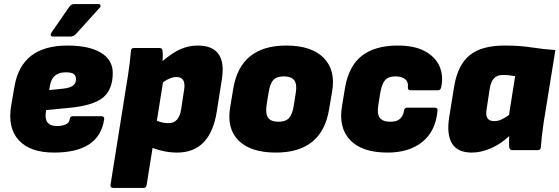

<svg xmlns="http://www.w3.org/2000/svg" viewBox="-20 -735 2739 940"><path d="M245 12Q127 12 71.5 -49Q16 -110 35 -220L51 -312Q85 -512 310 -512Q416 -512 474 -477Q532 -442 532 -378Q532 -296 484 -257Q436 -218 319 -207L206 -196L205 -190Q193 -118 258 -118Q286 -118 303 -126.5Q320 -135 321 -151Q323 -166 336 -166H476Q492 -166 490 -151Q466 12 245 12ZM221 -294 290 -301Q323 -305 337.5 -316Q352 -327 352 -347Q352 -365 340.5 -373Q329 -381 302 -381Q234 -381 224 -313ZM239 -556Q231 -556 229 -561.5Q227 -567 231 -574L318 -700Q328 -715 342 -715H462Q470 -715 472 -709Q474 -703 468 -697L354 -571Q341 -556 325 -556Z M535 185Q519 185 521 170L607 -369Q612 -402 615.5 -430.5Q619 -459 621 -485Q621 -500 636 -500H761Q775 -500 776 -485Q778 -464 776 -436Q824 -477 864 -494.5Q904 -512 948 -512Q1093 -512 1066 -345L1041 -187Q1009 12 847 12Q816 12 783.5 5.5Q751 -1 727 -11L698 170Q696 185 683 185ZM844 -358Q814 -358 778 -332L748 -144Q776 -132 805 -132Q857 -132 867 -201L882 -299Q890 -358 844 -358Z M1331 12Q1207 12 1148 -47Q1089 -106 1107 -211L1122 -301Q1157 -512 1381 -512Q1505 -512 1564.5 -452Q1624 -392 1606 -287L1591 -199Q1556 12 1331 12ZM1344 -139Q1378 -139 1394.5 -156.5Q1411 -174 1418 -217L1428 -280Q1435 -322 1421 -341.5Q1407 -361 1369 -361Q1335 -361 1318.5 -343.5Q1302 -326 1295 -282L1285 -220Q1279 -177 1293 -158Q1307 -139 1344 -139Z M1878 12Q1753 12 1695 -48.5Q1637 -109 1654 -213L1669 -304Q1687 -411 1751 -461.5Q1815 -512 1928 -512Q2009 -512 2060 -484.5Q2111 -457 2131.5 -411Q2152 -365 2140 -308Q2137 -293 2125 -293H1991Q1975 -293 1977 -308Q1980 -334 1963.5 -347.5Q1947 -361 1916 -361Q1882 -361 1866 -343.5Q1850 -326 1842 -282L1832 -220Q1825 -177 1839.5 -158Q1854 -139 1891 -139Q1923 -139 1938.5 -153.5Q1954 -168 1958 -193Q1960 -208 1973 -208H2107Q2124 -208 2122 -193Q2113 -93 2048 -40.5Q1983 12 1878 12Z M2290 12Q2220 12 2193 -32.5Q2166 -77 2179 -160L2203 -309Q2220 -415 2278 -463.5Q2336 -512 2451 -512Q2524 -512 2581.5 -503Q2639 -494 2699 -490L2641 -131Q2636 -98 2633 -69.5Q2630 -41 2628 -15Q2627 0 2613 0H2488Q2475 0 2473 -15Q2472 -27 2472 -41Q2472 -55 2473 -69Q2432 -30 2383.5 -9Q2335 12 2290 12ZM2399 -142Q2419 -142 2436.5 -150.5Q2454 -159 2472 -172L2502 -362Q2491 -364 2476.5 -366Q2462 -368 2442 -368Q2413 -368 2397.5 -350.5Q2382 -333 2377 -297L2362 -198Q2353 -142 2399 -142Z"/></svg>

Font: Sofia Sans ExtraBlack
Style: Italic
Weight: 1000
Italic angle: -9°
Designer: Botio Nikoltchev, Ani Petrova
Foundry: lettersoup
Version: Version 4.100; ttfautohint (v1.8.4.7-5d5b)